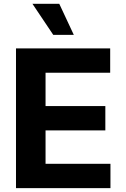

<svg xmlns="http://www.w3.org/2000/svg" viewBox="-20 -979 653 999"><path d="M63.2 0H554.7V-126.8H217V-300.4H528.1V-427.2H217V-600.5H553.3V-727.3H63.2ZM148.8 -959.2 257.1 -797.6H364L288.4 -959.2Z"/></svg>

Font: Margiela Sans
Style: Bold
Weight: 700
Designer: Stefan Endress, Andreas Faust
Version: Version 1.100;FEAKit 1.0